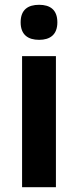

<svg xmlns="http://www.w3.org/2000/svg" viewBox="-20 -780 325 800"><path d="M143 -760C97 -760 66 -740 66 -687C66 -635 97 -614 143 -614C188 -614 219 -635 219 -687C219 -740 188 -760 143 -760ZM213 -546H72V0H213Z"/></svg>

Font: Noto Sans Sinhala UI SemiCondensed
Style: Bold
Weight: 700
Width: 4
Designer: Jelle Bosma - Monotype Design Team
Foundry: Monotype Imaging Inc.
Version: Version 2.006